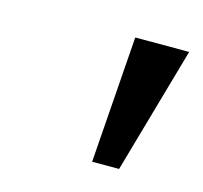

<svg xmlns="http://www.w3.org/2000/svg" viewBox="-50 -755 364 344"><g transform="rotate(15 131.5 -582.5)"><path d="M146 -465 163 -700H263L196 -465Z"/></g></svg>

Font: Cuprum
Style: Italic
Weight: 400
Italic angle: -10°
Designer: Jovanny Lemonad
Foundry: Jovanny Lemonad
Version: Version 3.000